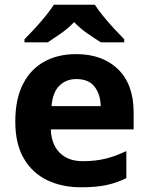

<svg xmlns="http://www.w3.org/2000/svg" viewBox="-20 -786 631 816"><path d="M303 -556Q416 -556 482 -491.5Q548 -427 548 -308V-236H196Q198 -173 233.5 -137Q269 -101 332 -101Q385 -101 428 -111.5Q471 -122 517 -144V-29Q477 -9 432.5 0.5Q388 10 325 10Q243 10 180 -20.5Q117 -51 81 -113Q45 -175 45 -269Q45 -365 77.5 -428.5Q110 -492 168 -524Q226 -556 303 -556ZM304 -450Q261 -450 232.5 -422Q204 -394 199 -335H408Q407 -385 382 -417.5Q357 -450 304 -450ZM383 -766Q397 -744 419.5 -716.5Q442 -689 466 -663Q490 -637 508 -619V-606H409Q383 -622 352 -643.5Q321 -665 295 -692Q269 -665 239 -644Q209 -623 183 -606H84V-619Q103 -638 126.5 -663.5Q150 -689 172.5 -716.5Q195 -744 209 -766Z"/></svg>

Font: Noto Sans Vithkuqi
Style: Bold
Weight: 700
Version: Version 1.001; ttfautohint (v1.8.4.7-5d5b)